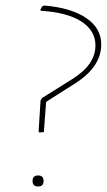

<svg xmlns="http://www.w3.org/2000/svg" viewBox="-20 -674 387 696"><path d="M140 -654Q237 -646 292 -609Q347 -572 347 -513Q347 -432 253 -372L149 -306L147 -303L139 -195L122 -194L120 -198L127 -310L133 -319L243 -388Q326 -440 326 -509Q326 -563 275 -596Q224 -629 128 -635L126 -638L133 -651ZM98 -18Q98 -38 118 -38Q138 -38 138 -18Q138 2 118 2Q98 2 98 -18Z"/></svg>

Font: Alegreya Sans Thin
Style: Italic
Weight: 100
Italic angle: -7°
Designer: Juan Pablo del Peral
Foundry: Huerta Tipografica
Version: Version 2.007